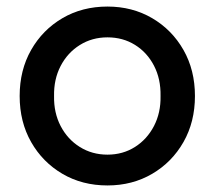

<svg xmlns="http://www.w3.org/2000/svg" viewBox="-20 -556 655 586"><path d="M308 10Q231 10 170.5 -25.5Q110 -61 75 -122.5Q40 -184 40 -263Q40 -342 75 -403.5Q110 -465 170.5 -500.5Q231 -536 308 -536Q384 -536 444.5 -500.5Q505 -465 540 -403.5Q575 -342 575 -263Q575 -184 540 -122.5Q505 -61 444.5 -25.5Q384 10 308 10ZM308 -84Q355 -84 392 -107.5Q429 -131 450 -171.5Q471 -212 470 -263Q471 -315 450 -355.5Q429 -396 392 -419Q355 -442 308 -442Q261 -442 223.5 -418.5Q186 -395 165 -354.5Q144 -314 145 -263Q144 -212 165 -171.5Q186 -131 223.5 -107.5Q261 -84 308 -84Z"/></svg>

Font: Lexend Medium
Style: Regular
Weight: 500
Designer: Bonnie Shaver-Troup, Thomas Jockin
Foundry: Lexend
Version: Version 1.005